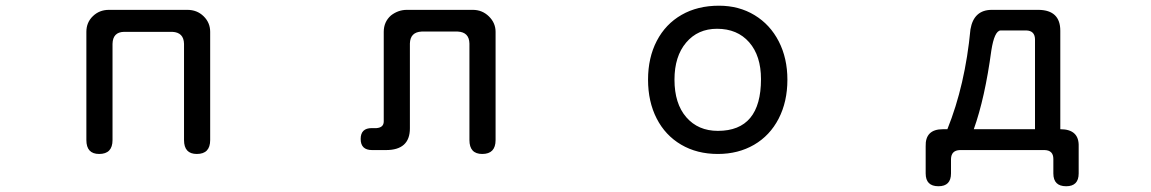

<svg xmlns="http://www.w3.org/2000/svg" viewBox="-20 -519 4040 674"><path d="M585 -407.2H415Q376 -406.2 375 -365.2V-27.3Q375 21.5 328.1 21.5Q283.2 21.5 283.2 -27.3V-407.2Q283.2 -440.4 306.2 -462.4Q329.1 -484.4 362.3 -484.4H637.7Q671.9 -484.4 694.8 -461.9Q717.8 -439.5 717.8 -407.2V-27.3Q717.8 21.5 670.9 21.5Q626 21.5 626 -27.3V-365.2Q625 -405.3 585 -407.2Z M1586.9 -408.2H1460Q1419.9 -406.2 1418.9 -366.2V-68.4Q1418.9 7.8 1335 7.8H1286.1Q1246.1 7.8 1246.1 -31.2Q1246.1 -69.3 1285.2 -69.3H1301.8Q1327.1 -71.3 1327.1 -92.8V-407.2Q1327.1 -442.4 1352.5 -464.8Q1377.9 -484.4 1408.2 -484.4H1639.6Q1672.9 -484.4 1696.3 -461.4Q1719.7 -438.5 1719.7 -407.2V-27.3Q1719.7 21.5 1672.9 21.5Q1627.9 21.5 1627.9 -27.3V-366.2Q1627 -406.2 1586.9 -408.2Z M2744.1 -239.3Q2744.1 -162.1 2713.4 -102.5Q2682.6 -43 2627 -10.7Q2571.3 21.5 2500 21.5Q2426.8 21.5 2371.1 -11.2Q2315.4 -43.9 2285.2 -103Q2254.9 -162.1 2254.9 -239.3Q2254.9 -316.4 2285.6 -375.5Q2316.4 -434.6 2372.6 -466.8Q2428.7 -499 2503.9 -499Q2574.2 -499 2628.9 -465.8Q2683.6 -432.6 2713.9 -373.5Q2744.1 -314.5 2744.1 -239.3ZM2347.7 -239.3Q2347.7 -155.3 2389.2 -107.4Q2430.7 -59.6 2500 -59.6Q2651.4 -59.6 2651.4 -241.2Q2651.4 -323.2 2609.9 -370.6Q2568.4 -418 2497.1 -418Q2429.7 -418 2388.7 -369.6Q2347.7 -321.3 2347.7 -239.3Z M3386.7 -416Q3398.4 -484.4 3461.9 -484.4H3626Q3702.1 -483.4 3702.1 -411.1V-65.4Q3768.6 -65.4 3766.6 -4.9V89.8Q3766.6 134.8 3722.7 134.8Q3677.7 134.8 3677.7 89.8V39.1Q3677.7 8.8 3647.5 7.8H3349.6Q3319.3 8.8 3318.4 39.1V89.8Q3318.4 134.8 3274.4 134.8Q3229.5 134.8 3229.5 89.8V-4.9Q3227.5 -65.4 3290 -65.4H3305.7Q3368.2 -220.7 3386.7 -416ZM3583 -412.1H3492.2Q3470.7 -410.2 3460 -341.8Q3437.5 -174.8 3398.4 -65.4H3613.3V-381.8Q3612.3 -411.1 3583 -412.1Z"/></svg>

Font: KTXP_ComRound
Style: Medium
Weight: 500
Version: Version 1.01;May 16, 2022;FontCreator 13.0.0.2683 64-bit